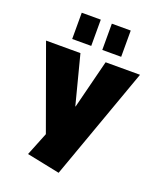

<svg xmlns="http://www.w3.org/2000/svg" viewBox="-173 -878 967 1175"><g transform="rotate(20 311.0 -290.5)"><path d="M139 150 229 -74 213 35 5 -540H229L311 -223H313L393 -540H617L354 194ZM276 -775V-604H152V-775ZM471 -775V-604H348V-775Z"/></g></svg>

Font: Pathway Extreme Condensed Black
Style: Regular
Weight: 900
Width: 3
Version: Version 1.001;gftools[0.9.26]